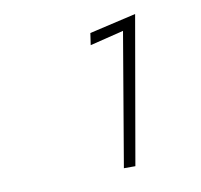

<svg xmlns="http://www.w3.org/2000/svg" viewBox="-57 -759 569 543"><g transform="rotate(-10 228.0 -487.0)"><path d="M225 -634 230 -668 364 -699 290 -275H257L322 -658Z"/></g></svg>

Font: Jost* Light
Style: Italic
Weight: 300
Italic angle: -10°
Version: Version 3.7